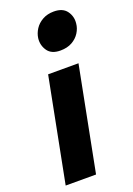

<svg xmlns="http://www.w3.org/2000/svg" viewBox="-149 -835 616 891"><g transform="rotate(-20 159.0 -389.0)"><path d="M14 0 114 -513H264L164 0ZM206 -597Q162 -597 143 -624.5Q124 -652 128 -686Q131 -709 144.5 -730Q158 -751 182 -764.5Q206 -778 238 -778Q282 -778 301.5 -751Q321 -724 317 -690Q315 -667 301.5 -645.5Q288 -624 264 -610.5Q240 -597 206 -597Z"/></g></svg>

Font: REM SemiBold
Style: Italic
Weight: 600
Italic angle: -11°
Designer: Octavio Pardo
Foundry: Ashler Design
Version: Version 1.005;gftools[0.9.28]